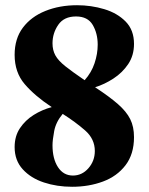

<svg xmlns="http://www.w3.org/2000/svg" viewBox="-20 -700 569 735"><path d="M493 -175Q493 -110 460.5 -67.5Q428 -25 374 -5Q320 15 256 15Q198 15 148 -1.5Q98 -18 67 -52Q36 -86 36 -137Q36 -179 56.5 -209.5Q77 -240 109 -260Q141 -280 178 -290Q113 -333 74.5 -378Q36 -423 36 -490Q36 -552 67.5 -594Q99 -636 153.5 -658Q208 -680 275 -680Q329 -680 379 -665Q429 -650 461 -617.5Q493 -585 493 -532Q493 -488 471 -455Q449 -422 414.5 -399.5Q380 -377 344 -366Q399 -330 431.5 -301.5Q464 -273 478.5 -244Q493 -215 493 -175ZM181 -534Q181 -508 192 -488Q203 -468 230 -446.5Q257 -425 304 -393Q330 -422 342 -458Q354 -494 354 -529Q354 -572 335 -604.5Q316 -637 271 -637Q225 -637 203 -605Q181 -573 181 -534ZM181 -144Q181 -92 202 -60Q223 -28 259 -28Q294 -28 318.5 -56Q343 -84 343 -122Q343 -168 306 -200.5Q269 -233 220 -264Q194 -233 187.5 -198.5Q181 -164 181 -144Z"/></svg>

Font: Bona Nova
Style: Bold
Weight: 700
Designer: Mateusz Machalski
Foundry: Capitalics
Version: Version 4.001; ttfautohint (v1.8.3)